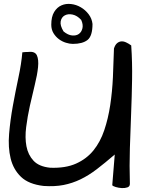

<svg xmlns="http://www.w3.org/2000/svg" viewBox="-20 -956 742 978"><path d="M564.5 -168.9Q514.6 -126 473.1 -94.2Q431.6 -62.5 390.1 -42.5Q348.6 -22.5 303.7 -13.7Q258.8 -4.9 202.1 -8.8Q126 -17.6 86.9 -55.2Q47.9 -92.8 34.2 -148.9Q20.5 -205.1 26.4 -274.4Q32.2 -343.8 45.4 -416.5Q58.6 -489.3 73.7 -560.1Q88.9 -630.9 93.8 -689.5Q97.7 -690.4 109.4 -690.9Q121.1 -691.4 125 -691.4Q158.2 -695.3 168 -673.8Q177.7 -652.3 173.8 -613.8Q169.9 -575.2 157.2 -523.9Q144.5 -472.7 132.3 -417.5Q120.1 -362.3 113.3 -308.6Q106.4 -254.9 114.7 -210.9Q123 -167 150.9 -137.2Q178.7 -107.4 235.4 -101.6Q313.5 -98.6 367.2 -122.6Q420.9 -146.5 456.1 -189.9Q491.2 -233.4 511.2 -293Q531.2 -352.5 541.5 -420.9Q551.8 -489.3 555.2 -563Q558.6 -636.7 560.5 -709Q566.4 -727.5 576.2 -735.8Q585.9 -744.1 597.7 -745.1Q609.4 -746.1 622.1 -740.2Q634.8 -734.4 648.4 -724.6Q654.3 -637.7 652.8 -551.3Q651.4 -464.8 647.9 -377.4Q644.5 -290 641.6 -201.2Q638.7 -112.3 641.6 -19.5Q641.6 -5.9 628.9 -1.5Q616.2 2.9 600.1 2Q584 1 569.3 -3.4Q554.7 -7.8 551.8 -12.7L564.5 -168.9ZM241.2 -830.1Q241.2 -871.1 255.9 -895Q270.5 -918.9 293 -928.7Q315.4 -938.5 341.8 -935.5Q368.2 -932.6 391.6 -918.9Q415 -905.3 431.6 -883.3Q448.2 -861.3 451.2 -834Q451.2 -772.5 425.8 -752.4Q400.4 -732.4 350.6 -732.4Q335 -732.4 315.9 -738.3Q296.9 -744.1 280.3 -756.3Q263.7 -768.6 252.4 -787.1Q241.2 -805.7 241.2 -830.1ZM393.6 -854.5Q373 -877 349.6 -881.8Q326.2 -886.7 309.6 -877.4Q293 -868.2 289.1 -847.2Q285.2 -826.2 303.7 -795.9Q326.2 -777.3 347.2 -775.4Q368.2 -773.4 381.8 -783.2Q395.5 -793 399.9 -812Q404.3 -831.1 393.6 -854.5Z"/></svg>

Font: Architects Daughter-petzku
Style: Regular
Weight: 400
Designer: Kimberly Geswein
Foundry: Kimberly Geswein
Version: Version 1.000 2010 initial release